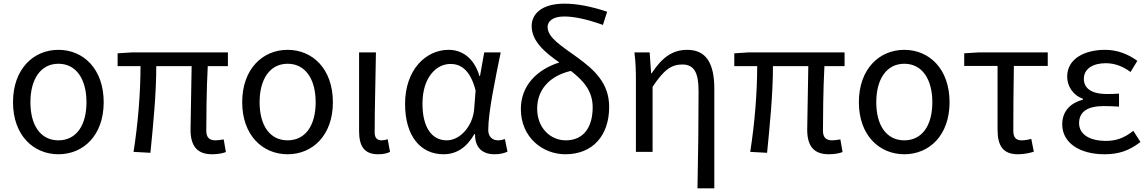

<svg xmlns="http://www.w3.org/2000/svg" viewBox="-20 -829 6268 1048"><path d="M299 13C435 13 546 -90 546 -271C546 -453 435 -557 299 -557C163 -557 51 -453 51 -271C51 -90 163 13 299 13ZM299 -63C202 -63 146 -144 146 -271C146 -397 202 -481 299 -481C396 -481 452 -397 452 -271C452 -144 396 -63 299 -63Z M1138 13C1170 13 1194 8 1213 1L1201 -68C1180 -65 1167 -63 1157 -63C1123 -63 1106 -78 1106 -116C1106 -169 1107 -344 1114 -468H1224V-543H700L622 -538V-468H747C747 -321 733 -153 709 0L801 5C816 -146 833 -315 833 -468H1026C1025 -348 1020 -179 1020 -122C1020 -34 1054 13 1138 13Z M1550 13C1686 13 1797 -90 1797 -271C1797 -453 1686 -557 1550 -557C1414 -557 1302 -453 1302 -271C1302 -90 1414 13 1550 13ZM1550 -63C1453 -63 1397 -144 1397 -271C1397 -397 1453 -481 1550 -481C1647 -481 1703 -397 1703 -271C1703 -144 1647 -63 1550 -63Z M2043 13C2074 13 2093 8 2109 0L2096 -69C2084 -65 2073 -63 2063 -63C2040 -63 2025 -75 2025 -106C2025 -237 2030 -396 2032 -543H1940V-113C1940 -32 1968 13 2043 13Z M2401 13C2471 13 2528 -24 2569 -97H2573C2572 -21 2615 13 2680 13C2712 13 2734 6 2750 -1L2736 -70C2725 -66 2711 -63 2699 -63C2669 -63 2645 -82 2645 -119C2645 -218 2684 -400 2713 -543H2623L2600 -414H2597C2566 -518 2497 -557 2429 -557C2304 -557 2191 -448 2191 -262C2191 -84 2277 13 2401 13ZM2419 -63C2335 -63 2286 -136 2286 -263C2286 -406 2361 -480 2439 -480C2490 -480 2546 -453 2576 -335L2568 -232C2560 -140 2491 -63 2419 -63Z M3066 13C3217 13 3305 -91 3305 -245C3305 -375 3225 -447 3132 -515C3044 -579 2969 -623 2969 -682C2969 -712 2996 -739 3059 -739C3112 -739 3178 -726 3271 -693L3294 -765C3204 -795 3128 -809 3061 -809C2937 -809 2882 -753 2882 -687C2882 -603 2955 -543 3033 -488C2915 -451 2823 -365 2823 -234C2823 -79 2942 13 3066 13ZM2912 -236C2912 -341 2981 -415 3096 -442C3162 -391 3215 -334 3215 -244C3215 -135 3166 -63 3068 -63C2986 -63 2912 -129 2912 -236Z M3787 199H3879V-344C3879 -483 3835 -557 3731 -557C3651 -557 3593 -515 3537 -429H3534L3526 -543H3443C3450 -486 3451 -438 3451 -394V0H3542V-355C3603 -447 3644 -477 3704 -477C3768 -477 3793 -434 3793 -332C3793 -175 3791 22 3787 199Z M4504 13C4536 13 4560 8 4579 1L4567 -68C4546 -65 4533 -63 4523 -63C4489 -63 4472 -78 4472 -116C4472 -169 4473 -344 4480 -468H4590V-543H4066L3988 -538V-468H4113C4113 -321 4099 -153 4075 0L4167 5C4182 -146 4199 -315 4199 -468H4392C4391 -348 4386 -179 4386 -122C4386 -34 4420 13 4504 13Z M4916 13C5052 13 5163 -90 5163 -271C5163 -453 5052 -557 4916 -557C4780 -557 4668 -453 4668 -271C4668 -90 4780 13 4916 13ZM4916 -63C4819 -63 4763 -144 4763 -271C4763 -397 4819 -481 4916 -481C5013 -481 5069 -397 5069 -271C5069 -144 5013 -63 4916 -63Z M5536 13C5570 13 5601 6 5623 -1L5609 -71C5591 -66 5574 -63 5556 -63C5526 -63 5511 -78 5511 -116C5511 -226 5512 -346 5514 -469H5699V-543H5321L5243 -538V-469H5425V-122C5425 -34 5454 13 5536 13Z M6008 13C6083 13 6140 -4 6205 -54L6166 -115C6115 -74 6070 -60 6017 -60C5925 -60 5870 -97 5870 -157C5870 -218 5915 -250 6004 -250C6031 -250 6057 -249 6088 -247V-318C6062 -316 6042 -316 6021 -316C5933 -316 5896 -350 5896 -399C5896 -455 5948 -484 6015 -484C6065 -484 6109 -467 6151 -436L6188 -497C6137 -534 6078 -557 6012 -557C5901 -557 5805 -509 5805 -411C5805 -360 5835 -310 5891 -290V-285C5830 -269 5778 -228 5778 -150C5778 -49 5874 13 6008 13Z"/></svg>

Font: DAIFUKU Sans JP
Style: Regular
Weight: 400
Designer: Original font ‘Source Han Sans JP’ : Ryoko NISHIZUKA  (kana, bopomofo & ideographs); Paul D. Hunt (Latin, Greek & Cyrill
Foundry: Daifuku
Version: Version 1.001